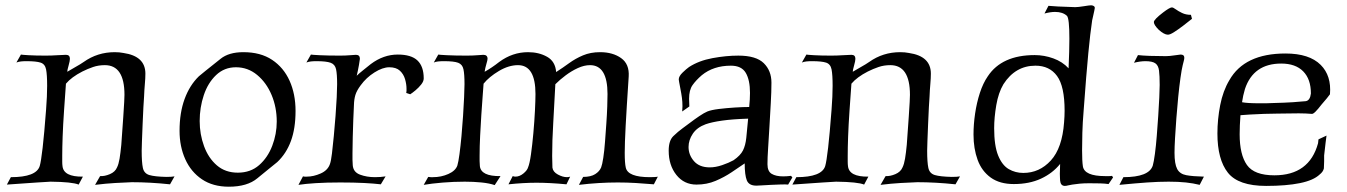

<svg xmlns="http://www.w3.org/2000/svg" viewBox="-20 -690 5085 725"><path d="M339 8 358 -25Q375 -24 395 -32.5Q415 -41 422 -58Q428 -70 431.5 -91Q435 -112 438 -143Q443 -211 445.5 -249Q448 -287 449 -305Q450 -323 450 -332Q450 -444 376 -444Q352 -444 331.5 -437Q311 -430 291 -420Q250 -399 229 -374L222 -275Q218 -217 216.5 -174Q215 -131 215 -102Q215 -89 215 -79.5Q215 -70 216 -63Q220 -22 293 -23L277 7Q253 -3 171 -4Q163 -4 121.5 -1Q80 2 6 7L21 -21Q117 -21 130 -63Q135 -80 141 -132Q147 -184 154 -276Q156 -302 157 -324.5Q158 -347 158 -366Q158 -408 154 -428Q150 -448 133.5 -453.5Q117 -459 80 -459Q68 -459 59 -458Q50 -457 42 -454L59 -484Q62 -483 88.5 -481.5Q115 -480 152 -480Q175 -480 196.5 -481.5Q218 -483 229 -483Q244 -483 244 -468Q244 -460 239 -442.5Q234 -425 234 -419Q252 -430 267.5 -438.5Q283 -447 296 -456Q348 -493 413 -493Q431 -493 446 -490Q529 -478 529 -412Q529 -395 527 -373Q525 -351 524 -325Q523 -315 521.5 -285.5Q520 -256 518.5 -220.5Q517 -185 516 -157Q515 -129 515 -121Q515 -77 519.5 -56Q524 -35 544 -29Q564 -23 608 -22Q629 -22 639 -24L622 6Q584 2 548 0Q512 -2 478 -2Q450 -1 415 1Q380 3 339 8Z M844 15Q784 15 742.5 -13Q701 -41 679.5 -89Q658 -137 658 -196Q658 -264 677 -316Q696 -368 731 -402Q736 -406 756 -422.5Q776 -439 813 -468Q844 -493 899 -493Q964 -493 1007.5 -464Q1051 -435 1073.5 -385Q1096 -335 1096 -271Q1096 -205 1078.5 -157.5Q1061 -110 1027 -78Q1014 -68 995.5 -52.5Q977 -37 952 -17Q914 15 844 15ZM878 -38Q926 -38 958.5 -66.5Q991 -95 1008 -139.5Q1025 -184 1025 -231Q1025 -285 1005.5 -331.5Q986 -378 951 -407Q916 -436 871 -436Q827 -436 796 -406.5Q765 -377 749.5 -330.5Q734 -284 734 -233Q734 -183 750.5 -138Q767 -93 799 -65.5Q831 -38 878 -38Z M1107 8 1124 -24Q1127 -23 1130.5 -23Q1134 -23 1138 -23Q1164 -23 1191 -35Q1218 -47 1226 -71Q1230 -82 1233.5 -110.5Q1237 -139 1240.5 -176.5Q1244 -214 1247 -252.5Q1250 -291 1251.5 -323Q1253 -355 1253 -372Q1253 -410 1249 -428.5Q1245 -447 1228.5 -453Q1212 -459 1175 -459Q1163 -459 1154 -458Q1145 -457 1137 -454L1154 -484Q1157 -483 1187.5 -481.5Q1218 -480 1264 -480Q1285 -480 1302 -481.5Q1319 -483 1324 -483Q1339 -483 1339 -468Q1339 -465 1335.5 -445Q1332 -425 1327 -404Q1335 -412 1349.5 -423.5Q1364 -435 1380 -448Q1428 -484 1482 -484Q1533 -484 1556.5 -461.5Q1580 -439 1580 -394Q1580 -383 1570.5 -371Q1561 -359 1549 -349Q1537 -339 1529 -334L1514 -339Q1515 -343 1515 -347Q1515 -351 1515 -355Q1515 -372 1509.5 -391Q1504 -410 1490 -423Q1476 -436 1450 -436Q1425 -436 1394 -416.5Q1363 -397 1342 -368Q1327 -348 1322 -331.5Q1317 -315 1316.5 -293.5Q1316 -272 1314 -237Q1313 -206 1312 -173Q1311 -140 1311 -111Q1311 -98 1311 -87Q1311 -76 1312 -66Q1314 -40 1339.5 -30.5Q1365 -21 1396 -21Q1417 -21 1436 -24L1418 6Q1393 3 1355 1Q1317 -1 1265 -1Q1213 -1 1173 1.5Q1133 4 1107 8Z M1848 9Q1828 2 1798 -1Q1768 -4 1735 -4Q1693 -4 1651 -0.5Q1609 3 1580 8L1597 -22Q1602 -21 1606.5 -21Q1611 -21 1615 -21Q1646 -21 1673 -33Q1700 -45 1707 -65Q1711 -78 1715 -108Q1719 -138 1722.5 -175.5Q1726 -213 1728.5 -252Q1731 -291 1732.5 -323Q1734 -355 1734 -372Q1734 -410 1730 -428.5Q1726 -447 1710 -453Q1694 -459 1657 -459Q1644 -459 1634.5 -458Q1625 -457 1618 -454L1635 -484Q1638 -483 1668.5 -481.5Q1699 -480 1742 -480Q1765 -480 1783 -481.5Q1801 -483 1805 -483Q1821 -483 1821 -468Q1821 -463 1816.5 -448Q1812 -433 1810 -419Q1837 -434 1865 -456Q1915 -493 1974 -493Q2015 -493 2046 -475.5Q2077 -458 2080 -418Q2105 -434 2129 -451.5Q2153 -469 2181.5 -481Q2210 -493 2246 -493Q2294 -493 2325.5 -470.5Q2357 -448 2354 -401Q2346 -281 2342.5 -214.5Q2339 -148 2339 -113Q2339 -74 2343 -57Q2351 -21 2434 -21Q2442 -21 2451.5 -21.5Q2461 -22 2464 -23L2449 6Q2414 3 2380.5 1Q2347 -1 2313 -1Q2241 -1 2166 8L2182 -22Q2211 -22 2227.5 -32.5Q2244 -43 2250 -58Q2254 -68 2258 -94Q2262 -120 2264.5 -154Q2267 -188 2269.5 -223Q2272 -258 2273 -288Q2274 -318 2274 -335Q2274 -444 2208 -444Q2186 -444 2162 -433Q2138 -422 2116 -405.5Q2094 -389 2077 -372Q2073 -290 2069 -224.5Q2065 -159 2065 -101Q2065 -90 2065.5 -79Q2066 -68 2066 -57Q2068 -41 2086.5 -31Q2105 -21 2121 -21Q2127 -21 2133 -23L2119 6Q2056 0 2006 0Q1957 0 1900 6L1916 -25Q1922 -23 1926 -23Q1942 -23 1956.5 -35Q1971 -47 1974 -58Q1980 -72 1985 -107.5Q1990 -143 1994 -187.5Q1998 -232 2000 -272.5Q2002 -313 2002 -335Q2002 -444 1936 -444Q1901 -444 1864 -422Q1827 -400 1806 -374Q1805 -358 1802.5 -326.5Q1800 -295 1797.5 -256Q1795 -217 1793 -177Q1791 -137 1791 -103Q1791 -92 1791 -82Q1791 -72 1792 -63Q1796 -24 1870 -25Z M2836 11Q2808 11 2800 -9Q2792 -29 2792 -73Q2770 -58 2742.5 -39.5Q2715 -21 2682 -7Q2649 7 2610 7Q2563 7 2534 -29.5Q2505 -66 2505 -121Q2505 -159 2522.5 -176Q2540 -193 2558 -206Q2568 -213 2585 -226Q2602 -239 2620.5 -251.5Q2639 -264 2651 -269Q2666 -275 2694.5 -278.5Q2723 -282 2754.5 -284Q2786 -286 2809 -286Q2812 -315 2812 -339Q2812 -388 2796 -415Q2780 -442 2740 -442Q2674 -442 2630 -406Q2608 -387 2595 -368.5Q2582 -350 2582 -317L2583 -288L2556 -269Q2556 -274 2556.5 -279.5Q2557 -285 2557 -289Q2557 -305 2555 -320.5Q2553 -336 2549 -356Q2546 -373 2544.5 -380Q2543 -387 2543 -390Q2543 -402 2557.5 -416Q2572 -430 2582 -437Q2619 -461 2670.5 -470.5Q2722 -480 2768 -480Q2835 -480 2864 -451.5Q2893 -423 2893 -378Q2893 -344 2890.5 -300.5Q2888 -257 2885.5 -213Q2883 -169 2880.5 -131.5Q2878 -94 2878 -70Q2878 -43 2894 -33.5Q2910 -24 2937 -24Q2944 -24 2951.5 -24.5Q2959 -25 2967 -26L2972 -20L2956 7Q2948 6 2930 6.5Q2912 7 2892 8Q2872 9 2856.5 10Q2841 11 2836 11ZM2660 -58Q2682 -58 2707 -66.5Q2732 -75 2750 -85Q2776 -103 2785.5 -122Q2795 -141 2798 -169.5Q2801 -198 2805 -242Q2745 -240 2706.5 -234.5Q2668 -229 2645 -221Q2612 -209 2596 -185Q2580 -161 2580 -135Q2580 -105 2600.5 -81.5Q2621 -58 2660 -58Z M3305 8 3324 -25Q3341 -24 3361 -32.5Q3381 -41 3388 -58Q3394 -70 3397.5 -91Q3401 -112 3404 -143Q3409 -211 3411.5 -249Q3414 -287 3415 -305Q3416 -323 3416 -332Q3416 -444 3342 -444Q3318 -444 3297.5 -437Q3277 -430 3257 -420Q3216 -399 3195 -374L3188 -275Q3184 -217 3182.5 -174Q3181 -131 3181 -102Q3181 -89 3181 -79.5Q3181 -70 3182 -63Q3186 -22 3259 -23L3243 7Q3219 -3 3137 -4Q3129 -4 3087.5 -1Q3046 2 2972 7L2987 -21Q3083 -21 3096 -63Q3101 -80 3107 -132Q3113 -184 3120 -276Q3122 -302 3123 -324.5Q3124 -347 3124 -366Q3124 -408 3120 -428Q3116 -448 3099.5 -453.5Q3083 -459 3046 -459Q3034 -459 3025 -458Q3016 -457 3008 -454L3025 -484Q3028 -483 3054.5 -481.5Q3081 -480 3118 -480Q3141 -480 3162.5 -481.5Q3184 -483 3195 -483Q3210 -483 3210 -468Q3210 -460 3205 -442.5Q3200 -425 3200 -419Q3218 -430 3233.5 -438.5Q3249 -447 3262 -456Q3314 -493 3379 -493Q3397 -493 3412 -490Q3495 -478 3495 -412Q3495 -395 3493 -373Q3491 -351 3490 -325Q3489 -315 3487.5 -285.5Q3486 -256 3484.5 -220.5Q3483 -185 3482 -157Q3481 -129 3481 -121Q3481 -77 3485.5 -56Q3490 -35 3510 -29Q3530 -23 3574 -22Q3595 -22 3605 -24L3588 6Q3550 2 3514 0Q3478 -2 3444 -2Q3416 -1 3381 1Q3346 3 3305 8Z M4001 12Q3985 12 3983 -8Q3983 -12 3982.5 -18Q3982 -24 3982 -34Q3982 -40 3982.5 -50Q3983 -60 3983 -71Q3955 -36 3911 -15.5Q3867 5 3808 5Q3755 5 3721 -19.5Q3687 -44 3671.5 -86.5Q3656 -129 3656 -182Q3656 -220 3662 -261Q3668 -302 3680 -339Q3692 -376 3710 -402Q3763 -482 3887 -482Q3923 -482 3957.5 -469.5Q3992 -457 4015 -432Q4018 -500 4018 -544Q4018 -620 4009 -630Q3993 -645 3964 -645Q3947 -645 3924 -639L3939 -668Q3950 -667 3975 -665.5Q4000 -664 4040 -663Q4051 -663 4072.5 -666.5Q4094 -670 4100 -670Q4105 -670 4109.5 -667.5Q4114 -665 4114 -660Q4114 -659 4112 -649Q4110 -639 4107.5 -628.5Q4105 -618 4104 -613Q4097 -567 4089.5 -489Q4082 -411 4072 -274Q4068 -226 4067 -188.5Q4066 -151 4066 -122Q4066 -82 4069 -62Q4075 -25 4153 -25Q4161 -25 4168 -25Q4175 -25 4179 -26L4183 -20L4166 5Q4152 3 4135 2.5Q4118 2 4093 2Q4073 2 4057 3.5Q4041 5 4029 7Q4021 8 4013.5 10Q4006 12 4001 12ZM3844 -37Q3905 -37 3948 -84Q3991 -131 3998 -228Q3999 -240 3999.5 -251Q4000 -262 4000 -272Q4000 -364 3971.5 -403Q3943 -442 3890 -442Q3814 -442 3769 -372Q3750 -340 3742 -293Q3734 -246 3734 -206Q3734 -140 3749 -103Q3764 -66 3789 -51.5Q3814 -37 3844 -37Z M4390 -559Q4376 -559 4355 -578Q4337 -596 4337 -607Q4338 -617 4372 -643Q4397 -662 4405 -662Q4410 -662 4419.5 -655Q4429 -648 4443.5 -641Q4458 -634 4477 -634L4481 -619Q4465 -606 4446.5 -592Q4428 -578 4413 -568.5Q4398 -559 4390 -559ZM4207 8 4222 -21Q4319 -21 4333 -65Q4337 -79 4341 -109Q4345 -139 4348 -176.5Q4351 -214 4353.5 -252Q4356 -290 4357.5 -321.5Q4359 -353 4359 -369Q4359 -404 4356.5 -423.5Q4354 -443 4342.5 -451Q4331 -459 4305 -459Q4286 -459 4262 -453L4277 -482Q4294 -480 4321.5 -479Q4349 -478 4382 -478Q4396 -478 4415 -481Q4434 -484 4438 -484Q4452 -484 4452 -472Q4452 -467 4450 -460Q4448 -453 4446 -444Q4442 -428 4437.5 -396Q4433 -364 4429 -324Q4425 -284 4422 -243.5Q4419 -203 4417 -168.5Q4415 -134 4415 -113Q4415 -71 4425 -52Q4435 -33 4459.5 -28.5Q4484 -24 4526 -23L4510 8Q4486 2 4458 -1Q4430 -4 4393 -4Q4355 -4 4312 -1Q4269 2 4207 8Z M4761 12Q4656 12 4616.5 -38Q4577 -88 4577 -186Q4577 -239 4587.5 -293Q4598 -347 4622 -387Q4679 -488 4834 -488Q4924 -488 4967 -445Q5008 -404 5002 -334Q4998 -328 4990 -318.5Q4982 -309 4970 -295Q4957 -278 4947.5 -268.5Q4938 -259 4933 -260Q4922 -261 4909.5 -261.5Q4897 -262 4884 -262Q4861 -262 4842 -261.5Q4823 -261 4803 -261Q4782 -261 4753 -260Q4724 -259 4699 -257.5Q4674 -256 4664 -255Q4661 -215 4661 -183Q4661 -106 4688.5 -67Q4716 -28 4792 -28Q4924 -28 4957 -149Q4958 -154 4958 -158Q4958 -162 4959 -164L4989 -178Q4988 -169 4985.5 -151Q4983 -133 4980 -103Q4980 -93 4980 -81Q4980 -69 4979 -54Q4976 -41 4963 -31Q4940 -9 4888.5 1.5Q4837 12 4761 12ZM4736 -300Q4747 -300 4760.5 -300Q4774 -300 4789 -301Q4831 -302 4861.5 -304Q4892 -306 4911 -308Q4927 -311 4930 -337Q4930 -391 4901 -420.5Q4872 -450 4818 -450Q4713 -450 4681 -354Q4677 -340 4674.5 -329Q4672 -318 4670 -304Q4680 -302 4696.5 -301Q4713 -300 4736 -300Z"/></svg>

Font: Luxurious Roman
Style: Regular
Weight: 400
Designer: Robert E. Leuschke
Foundry: Robert E. Leuschke
Version: Version 1.010; ttfautohint (v1.8.3)